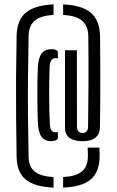

<svg xmlns="http://www.w3.org/2000/svg" viewBox="-20 -735 530 873"><path d="M223.5 118Q137.5 114.5 97 81.5Q56.5 48.5 55.5 -23Q54 -120 53.2 -206.8Q52.5 -293.5 53 -381.2Q53.5 -469 55.5 -570Q56.5 -643 97 -677.2Q137.5 -711.5 223.5 -715V-667Q165.5 -664 138.5 -641.5Q111.5 -619 110 -572Q108 -474.5 107.2 -384.8Q106.5 -295 107.2 -206Q108 -117 110 -20.5Q111.5 24.5 138.8 45.8Q166 67 223.5 70ZM356 -93Q318 -93 297 -107.5Q276 -122 275.5 -152.5V-506.5H329.5L330 -159.5Q330 -130.5 356 -130.5Q379.5 -130.5 380.5 -159.5Q381.5 -245.5 382.2 -342Q383 -438.5 381.5 -572Q380 -618.5 352.8 -641.2Q325.5 -664 267 -667V-715Q352 -711.5 392.8 -677.2Q433.5 -643 435 -569.5Q436 -480 436 -410.8Q436 -341.5 435.8 -281.2Q435.5 -221 434.5 -158Q433 -93 356 -93ZM213 -93Q183.5 -93 169 -112.8Q154.5 -132.5 152 -178.5Q150 -236.5 149.8 -301.8Q149.5 -367 152 -426Q154 -472 169.2 -491.8Q184.5 -511.5 214 -511.5Q234 -511.5 243 -501.5V-469Q238.5 -471 233.5 -471Q207 -471 205.5 -430Q203.5 -369.5 203.5 -302.2Q203.5 -235 206.5 -175Q207.5 -151.5 213.5 -142.5Q219.5 -133.5 233.5 -133.5Q234.5 -133.5 238 -133.8Q241.5 -134 243 -135V-104Q233 -93 213 -93ZM267 118V70Q324 67 351.2 45.5Q378.5 24 379.5 -21.5Q379.5 -32.5 379.5 -40.2Q379.5 -48 378.5 -64H432Q433 -46 433 -38.2Q433 -30.5 433 -21.5Q431 49 391.5 81.8Q352 114.5 267 118Z"/></svg>

Font: Big Shoulders Stencil Display
Style: Regular
Weight: 400
Designer: Patric King
Foundry: XO Type Co
Version: Version 1.000